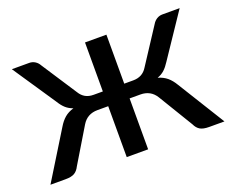

<svg xmlns="http://www.w3.org/2000/svg" viewBox="-89 -654 972 801"><g transform="rotate(-20 397.5 -253.5)"><path d="M784 0H716.5Q690 0 676.2 -8.2Q662.5 -16.5 654.5 -34L561.5 -187.5Q550 -206.5 532.8 -216Q515.5 -225.5 493 -225.5H445V0.5H350V-225.5H302Q279.5 -225.5 262.2 -216Q245 -206.5 233.5 -187.5L141 -34Q132.5 -16.5 118.8 -8.2Q105 0 79 0H11.5L141 -210Q154 -232 170.2 -246Q186.5 -260 210.5 -267Q192 -273.5 178.8 -285.2Q165.5 -297 154 -316L25 -508H102Q116 -508 127.5 -500.8Q139 -493.5 145.5 -481.5L248 -324.5Q258 -308 273 -299.5Q288 -291 309 -291H350V-508.5H445V-291H485Q526.5 -291 547 -324.5L649.5 -481.5Q656.5 -493.5 668 -500.8Q679.5 -508 693.5 -508H770L641 -316Q629 -297 616 -285Q603 -273 584.5 -266.5Q608.5 -259.5 624.8 -245.8Q641 -232 654 -210Z"/></g></svg>

Font: Lato 2
Style: Regular
Weight: 500
Designer: Lukasz Dziedzic with Adam Twardoch and Botio Nikoltchev
Foundry: tyPoland Lukasz Dziedzic
Version: Version 2.015; 2015-08-06; http://www.latofonts.com/